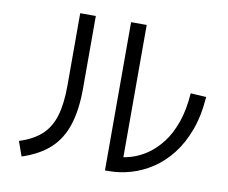

<svg xmlns="http://www.w3.org/2000/svg" viewBox="-83 -843 1165 981"><g transform="rotate(10 500.0 -352.5)"><path d="M88 34 61 -42Q133 -65 175.5 -104Q218 -143 237 -206Q256 -269 256 -363V-739H337V-363Q337 -253 312 -174.5Q287 -96 232 -45.5Q177 5 88 34ZM883 -434 964 -429Q957 -330 929 -255Q901 -180 858.5 -126Q816 -72 763.5 -37.5Q711 -3 653.5 13.5Q596 30 540 30H520V-739H601V-24L559 -49Q597 -49 639.5 -61.5Q682 -74 722.5 -101.5Q763 -129 797.5 -174Q832 -219 854.5 -283.5Q877 -348 883 -434Z"/></g></svg>

Font: Murecho Thin
Style: Regular
Weight: 400
Version: Version 1.010